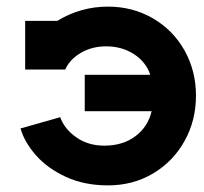

<svg xmlns="http://www.w3.org/2000/svg" viewBox="-20 -548 616 580"><path d="M572 -259Q572 -184 537.5 -122Q503 -60 442.5 -24Q382 12 306 12Q235 12 179.5 -13.5Q124 -39 89 -78.5Q54 -118 42 -160L162 -194Q174 -159 210 -133.5Q246 -108 295 -108Q351 -108 389 -136.5Q427 -165 438 -212H236V-322H434Q421 -361 384.5 -384.5Q348 -408 301 -408Q258 -408 224.5 -388.5Q191 -369 177 -338H56V-485H153Q224 -528 306 -528Q381 -528 442 -492.5Q503 -457 537.5 -395.5Q572 -334 572 -259Z"/></svg>

Font: Arvo
Style: Bold
Weight: 700
Designer: Anton Koovit (Cyrillic Expansion: Cyreal)
Foundry: Anton Koovit, Yassin Baggar
Version: Version 3.000